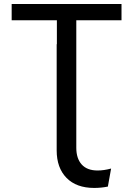

<svg xmlns="http://www.w3.org/2000/svg" viewBox="-20 -721 663 956"><path d="M359.9 -620.1V15.1Q359.9 67.9 386.7 97.9Q413.6 127.9 465.8 127.9Q497.6 127.9 533.2 118.2L517.1 208Q483.4 214.8 449.2 214.8Q360.4 214.8 311.3 164.8Q262.2 114.7 262.2 27.8V-501H263.2V-620.1H38.1V-701.2H585V-620.1Z"/></svg>

Font: LT Superior Med
Style: Regular
Weight: 500
Designer: Daniel Lyons
Foundry: LyonsType
Version: Version 1.000